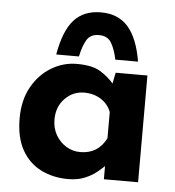

<svg xmlns="http://www.w3.org/2000/svg" viewBox="-51 -724 715 783"><g transform="rotate(5 307.0 -332.5)"><path d="M256 12Q195 12 145.5 -12.5Q96 -37 67 -88Q38 -139 38 -218Q38 -292 68 -346Q98 -400 147 -429.5Q196 -459 251 -459Q315 -459 348 -438.5Q381 -418 403 -392L412 -437H542V0H402V-54Q392 -44 372.5 -28Q353 -12 324 0Q295 12 256 12ZM296 -102Q369 -102 402 -168V-275Q390 -307 360.5 -326Q331 -345 291 -345Q246 -345 213 -311.5Q180 -278 180 -225Q180 -190 196 -162Q212 -134 238.5 -118Q265 -102 296 -102ZM331 -677Q402 -677 442.5 -631Q483 -585 499 -490H406Q397 -533 381.5 -558.5Q366 -584 331 -584Q296 -584 281 -558.5Q266 -533 257 -490H164Q181 -588 221 -632.5Q261 -677 331 -677Z"/></g></svg>

Font: Reem Kufi
Style: Bold
Weight: 700
Designer: Khaled Hosny
Version: Version 1.001